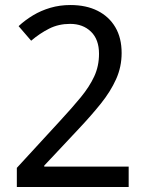

<svg xmlns="http://www.w3.org/2000/svg" viewBox="-20 -744 591 764"><path d="M47 -76 218 -262Q267 -315 301.5 -357Q336 -399 355 -440Q374 -481 374 -530Q374 -587 342 -618Q310 -649 259 -649Q213 -649 175.5 -630Q138 -611 104 -582L54 -640Q80 -664 111.5 -683Q143 -702 180.5 -713Q218 -724 260 -724Q323 -724 368.5 -701Q414 -678 439 -635.5Q464 -593 464 -533Q464 -478 442 -429Q420 -380 381.5 -332Q343 -284 293 -231L156 -85V-81H492V0H47Z"/></svg>

Font: hexlkannada05
Style: Book
Weight: 400
Designer: Jelle Bosma - Monotype Design Team
Foundry: Monotype Imaging Inc.
Version: Version 2.003